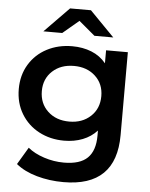

<svg xmlns="http://www.w3.org/2000/svg" viewBox="-62 -794 817 1045"><g transform="rotate(5 347.0 -271.5)"><path d="M612 -534V-81Q612 201 324 201Q247 201 178 181.5Q109 162 64 125L120 31Q155 60 208.5 77.5Q262 95 317 95Q405 95 446 55Q487 15 487 -67V-95Q455 -60 409 -42Q363 -24 308 -24Q232 -24 170.5 -56.5Q109 -89 73.5 -148Q38 -207 38 -283Q38 -359 73.5 -417.5Q109 -476 170.5 -508Q232 -540 308 -540Q366 -540 413.5 -521Q461 -502 493 -463V-534ZM489 -283Q489 -350 443.5 -392Q398 -434 327 -434Q255 -434 209.5 -392Q164 -350 164 -283Q164 -215 209.5 -172.5Q255 -130 327 -130Q398 -130 443.5 -172.5Q489 -215 489 -283ZM423 -607 335 -681 247 -607H144L278 -744H392L526 -607Z"/></g></svg>

Font: mBank SemiBold
Style: Regular
Weight: 600
Designer: Julieta Ulanovsky
Foundry: Julieta Ulanovsky
Version: Version 7.200